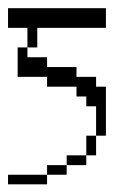

<svg xmlns="http://www.w3.org/2000/svg" viewBox="-20 -435 308 478"><path d="M0 23.9V0H97.2V23.9ZM97.2 0V-23.9H146V0ZM146 -23.9V-48.3H194.8V-23.9ZM194.8 -48.3V-97.2H219.2V-48.3ZM219.2 -97.2V-170.4H194.8V-194.8H170.4V-219.2H97.2V-243.7H23.9V-316.9H48.3V-292.5H97.2V-268.1H170.4V-243.7H219.2V-219.2H243.7V-97.2ZM48.3 -316.9V-365.7H0V-414.6H243.7V-365.7H72.8V-316.9Z"/></svg>

Font: FS Mondwest Regular
Style: Regular
Weight: 400
Designer: NZWStudios2024
Foundry: https://fontstruct.com
Version: Version 1.0